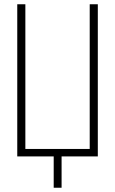

<svg xmlns="http://www.w3.org/2000/svg" viewBox="-20 -734 540 901"><path d="M61 0H232V147H269V0H439V-714H401V-35H99V-714H61Z"/></svg>

Font: Noto Sans Mono ExtraCondensed ExtraLight
Style: Regular
Weight: 200
Width: 2
Designer: Monotype Design Team
Foundry: Monotype Imaging Inc.
Version: Version 2.014